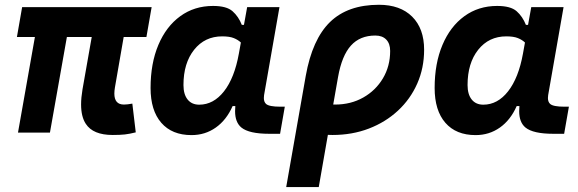

<svg xmlns="http://www.w3.org/2000/svg" viewBox="-20 -547 2384 792"><path d="M444.8 9.8Q363.8 9.8 334 -36.1Q314.5 -65.4 314.5 -116.2Q314.5 -144 320.3 -178.2L358.4 -394.5H255.9L186 0H54.2L124 -394.5H49.8L71.3 -517.6H605.5L584 -394.5H490.2L454.1 -186.5Q451.7 -172.4 451.7 -161.1Q451.7 -115.7 491.2 -115.7Q498.5 -115.7 506.8 -116.7Q515.1 -117.7 525.9 -119.6L540 -1Q514.6 5.4 495.1 7.6Q475.6 9.8 444.8 9.8Z M986.3 -444.3 999.5 -517.6H1132.8L1069.3 -154.8Q1068.4 -148.4 1068.4 -142.6Q1068.4 -126.5 1077.6 -118.2Q1090.3 -106.9 1136.2 -106.9H1154.8L1135.3 4.9H1090.8Q1007.3 4.9 975.6 -21Q949.7 -42.5 949.7 -88.4Q949.7 -98.1 950.7 -109.4H939.5Q914.1 -51.8 870.1 -20.8Q826.2 10.3 770 10.3Q689.5 10.3 645.3 -40.5Q601.1 -91.3 601.1 -184.1Q601.1 -285.6 633.3 -361.8Q665.5 -438 723.6 -480.2Q781.7 -522.5 858.9 -522.5Q914.6 -522.5 939.2 -500.7Q963.9 -479 977.5 -444.3ZM896.5 -397Q824.7 -397 780.8 -341.8Q736.8 -286.6 736.8 -196.3Q736.8 -157.7 753.9 -136.5Q771 -115.2 801.8 -115.2Q860.8 -115.2 904.1 -170.4Q947.3 -225.6 965.3 -325.7L973.6 -371.6Q961.9 -382.8 944.3 -389.9Q926.8 -397 896.5 -397Z M1543 -527.3Q1630.9 -527.3 1680.2 -478.3Q1729.5 -429.2 1729.5 -341.8Q1729.5 -266.6 1701.2 -202.4Q1672.9 -138.2 1621.6 -90.6Q1570.3 -43 1501.5 -16.6Q1432.6 9.8 1351.6 9.8Q1342.3 9.8 1332.5 9.3L1294.9 224.6H1160.6L1241.2 -233.9Q1268.1 -384.8 1341.3 -456.1Q1414.6 -527.3 1543 -527.3ZM1374.5 -229.5 1354.5 -115.7Q1358.4 -115.7 1362.3 -115.7Q1427.2 -115.7 1478.5 -144.8Q1529.8 -173.8 1559.6 -223.9Q1589.4 -273.9 1589.4 -336.9Q1589.4 -367.2 1573.2 -383.8Q1557.1 -400.4 1528.3 -400.4Q1464.8 -400.4 1427.5 -358.9Q1390.1 -317.4 1374.5 -229.5Z M2158.2 -444.3 2171.4 -517.6H2304.7L2241.2 -154.8Q2240.2 -148.4 2240.2 -142.6Q2240.2 -126.5 2249.5 -118.2Q2262.2 -106.9 2308.1 -106.9H2326.7L2307.1 4.9H2262.7Q2179.2 4.9 2147.5 -21Q2121.6 -42.5 2121.6 -88.4Q2121.6 -98.1 2122.6 -109.4H2111.3Q2085.9 -51.8 2042 -20.8Q1998 10.3 1941.9 10.3Q1861.3 10.3 1817.1 -40.5Q1772.9 -91.3 1772.9 -184.1Q1772.9 -285.6 1805.2 -361.8Q1837.4 -438 1895.5 -480.2Q1953.6 -522.5 2030.8 -522.5Q2086.4 -522.5 2111.1 -500.7Q2135.7 -479 2149.4 -444.3ZM2068.4 -397Q1996.6 -397 1952.6 -341.8Q1908.7 -286.6 1908.7 -196.3Q1908.7 -157.7 1925.8 -136.5Q1942.9 -115.2 1973.6 -115.2Q2032.7 -115.2 2075.9 -170.4Q2119.1 -225.6 2137.2 -325.7L2145.5 -371.6Q2133.8 -382.8 2116.2 -389.9Q2098.6 -397 2068.4 -397Z"/></svg>

Font: CaskaydiaCove NFP
Style: Bold Italic
Weight: 700
Italic angle: -10°
Designer: Aaron Bell
Foundry: Saja Typeworks
Version: Version 2111.001; VTT 6.35;Nerd Fonts 3.1.1